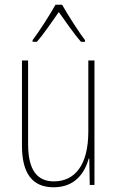

<svg xmlns="http://www.w3.org/2000/svg" viewBox="-20 -783 498 813"><path d="M243 -763H215C191 -720 144 -647 118 -613V-606H136C166 -640 203 -695 229 -732C257 -693 292 -641 323 -606H340V-613C320 -638 268 -718 243 -763ZM380 -527H354V-227C354 -82 296 -15 208 -15C138 -15 99 -62 99 -173V-527H73V-166C73 -49 117 10 207 10C300 10 339 -53 356 -112H358L360 0H380Z"/></svg>

Font: Noto Sans Kannada Condensed Thin
Style: Regular
Weight: 100
Width: 3
Designer: Jelle Bosma - Monotype Design Team
Foundry: Monotype Imaging Inc.
Version: Version 2.005